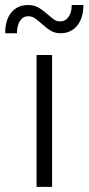

<svg xmlns="http://www.w3.org/2000/svg" viewBox="-32 -730 346 750"><path d="M110.8 -515.1H171.4V0H110.8ZM76.7 -710.4Q101.1 -710.4 117.9 -700.7Q134.8 -690.9 155.3 -672.9Q170.4 -659.2 180.4 -652.8Q190.4 -646.5 203.1 -646.5Q223.6 -646.5 236.1 -664.3Q248.5 -682.1 248 -710.4H293.9Q293.9 -676.3 282.7 -651.4Q271.5 -626.5 251.2 -613.3Q231 -600.1 205.1 -600.1Q183.1 -600.1 167 -609.6Q150.9 -619.1 130.9 -637.2Q113.3 -652.8 102.5 -659.7Q91.8 -666.5 78.1 -666.5Q58.1 -666.5 46.1 -648.4Q34.2 -630.4 34.2 -600.1H-11.7Q-11.7 -653.3 12.9 -681.9Q37.6 -710.4 76.7 -710.4Z"/></svg>

Font: Reddit Sans Light
Style: Regular
Weight: 300
Designer: Stephen Hutchings
Foundry: Reddit
Version: Version 1.013